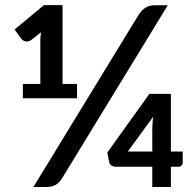

<svg xmlns="http://www.w3.org/2000/svg" viewBox="-20 -744 752 764"><path d="M227.5 -35.5Q214.5 -15 199.8 -7.5Q185 0 166 0H113L530 -682.5Q541.5 -701.5 557 -712.2Q572.5 -723 595 -723H647.5ZM660 -141H707V-97Q707 -90.5 702.5 -85.5Q698 -80.5 690 -80.5H660V0H586V-80.5H441.5Q429.5 -80.5 422.8 -85.8Q416 -91 414.5 -99L407 -137L574.5 -370.5H660ZM71 -410H140.5V-590L143 -615.5L104.5 -585Q96.5 -579 87.5 -579Q80 -579 74 -582Q68 -585 65.5 -589L38 -626.5L154.5 -723.5H229V-410H286.5V-353H71ZM586 -225Q586 -236.5 586.8 -250.5Q587.5 -264.5 589.5 -279.5L488.5 -141H586Z"/></svg>

Font: LatoHex
Style: Bold
Weight: 700
Designer: Lukasz Dziedzic
Foundry: tyPoland Lukasz Dziedzic
Version: Version 1.104; Western+Polish opensource